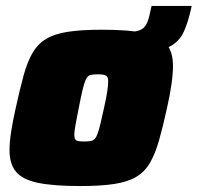

<svg xmlns="http://www.w3.org/2000/svg" viewBox="-20 -618 665 646"><path d="M360 -438 375 -510H401Q433 -510 449 -516Q465 -522 472.5 -536.5Q480 -551 485 -576L490 -598H625L622 -585Q612 -542 599.5 -513.5Q587 -485 563 -468.5Q539 -452 497 -445Q455 -438 386 -438ZM251 8Q159 8 107 -3Q55 -14 33.5 -40.5Q12 -67 12 -112Q12 -139 17.5 -175Q23 -211 33 -255Q47 -319 59.5 -364.5Q72 -410 89.5 -440Q107 -470 135 -487Q163 -504 208.5 -511Q254 -518 322 -518Q414 -518 466.5 -507Q519 -496 540.5 -469.5Q562 -443 562 -397Q562 -370 557 -334.5Q552 -299 542 -255Q528 -191 515 -145.5Q502 -100 484.5 -70Q467 -40 438.5 -23Q410 -6 364.5 1Q319 8 251 8ZM264 -142Q277 -142 285 -143.5Q293 -145 298.5 -150.5Q304 -156 308.5 -168.5Q313 -181 318 -202Q323 -223 330 -255Q338 -290 341 -311Q344 -332 344 -345Q344 -356 340 -360.5Q336 -365 328.5 -366.5Q321 -368 309 -368Q293 -368 284 -365.5Q275 -363 269.5 -352Q264 -341 258.5 -318.5Q253 -296 245 -255Q238 -219 234 -197.5Q230 -176 230 -164Q230 -154 233.5 -149Q237 -144 244.5 -143Q252 -142 264 -142Z"/></svg>

Font: Saira Thin Black
Style: Italic
Weight: 900
Italic angle: -12°
Version: Version 1.101